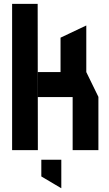

<svg xmlns="http://www.w3.org/2000/svg" viewBox="-20 -781 566 999"><path d="M358 0V-276H177V-406H295V-585L428 -648H429V-406L492 -277V0ZM43 0V-761H176L177 0ZM298 198 195 137V50H299V198Z"/></svg>

Font: Foldit Thin SemiBold
Style: Regular
Weight: 600
Version: Version 1.003